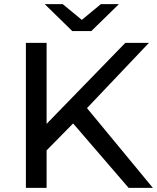

<svg xmlns="http://www.w3.org/2000/svg" viewBox="-20 -907 759 927"><path d="M554 -887 421 -757H329L196 -887H283L375 -811L467 -887ZM718 0H601L333 -311L205 -181V0H105V-700H205V-309L585 -700H699L400 -385Z"/></svg>

Font: false
Style: Regular
Weight: 500
Designer: Julieta Ulanovsky
Foundry: Julieta Ulanovsky
Version: Version 7.222;hotconv 1.0.109;makeotfexe 2.5.65596